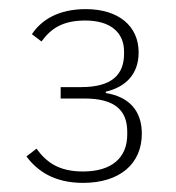

<svg xmlns="http://www.w3.org/2000/svg" viewBox="-20 -724 387 421"><path d="M113 -533V-508H165C232 -508 259 -482 259 -435V-429C259 -378 225 -348 162 -348C109 -348 82 -368 60 -398L38 -381C61 -350 98 -323 162 -323C243 -323 291 -365 291 -431C291 -482 262 -512 212 -520V-523C255 -533 284 -561 284 -609C284 -667 240 -704 168 -704C109 -704 71 -681 50 -649L71 -633C92 -662 118 -679 167 -679C222 -679 252 -653 252 -611V-606C252 -561 226 -533 158 -533Z"/></svg>

Font: IBM Plex Thai Looped ExtraLight
Style: Regular
Weight: 200
Designer: Mike Abbink, Paul van der Laan, Pieter van Rosmalen, Ben Mitchell, Mark Frömberg
Foundry: Bold Monday
Version: Version 1.0